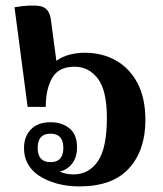

<svg xmlns="http://www.w3.org/2000/svg" viewBox="-20 -658 585 688"><path d="M264 10Q221 10 183 -0.5Q145 -11 116 -31Q66 -67 66 -127Q66 -169 91 -194.5Q116 -220 161 -220Q202 -220 229 -198Q256 -176 256 -130Q256 -95 239 -72.5Q222 -50 194 -43Q217 -33 243 -33Q298 -33 330.5 -80Q363 -127 363 -236Q363 -334 330.5 -376.5Q298 -419 247 -419Q191 -419 167.5 -379.5Q144 -340 144 -275H79L32 -632Q92 -642 124 -636Q156 -630 162 -590L182 -440Q202 -455 229 -462Q256 -469 284 -469Q346 -469 395 -441.5Q444 -414 472.5 -360.5Q501 -307 501 -228Q501 -119 442 -54.5Q383 10 264 10ZM161 -77Q207 -77 207 -128Q207 -179 161 -179Q115 -179 115 -128Q115 -77 161 -77Z"/></svg>

Font: Noto Serif Thai SemiCondensed
Style: Bold
Weight: 700
Width: 4
Designer: Monotype Design Team
Foundry: Monotype Imaging Inc.
Version: Version 2.002; ttfautohint (v1.8.4.7-5d5b)